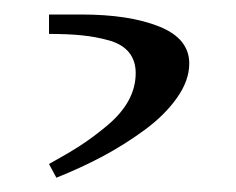

<svg xmlns="http://www.w3.org/2000/svg" viewBox="-20 57 327 266"><path d="M47.9 77.1H92.8Q159.2 77.1 200.7 93.8Q242.2 110.4 242.2 145Q242.2 168.5 225.3 192.4Q208.5 216.3 180.7 236.8Q152.8 257.3 122.1 273.7Q91.3 290 58.1 303.2L47.9 284.2Q73.7 270 91.1 258.8Q108.4 247.6 128.2 231.2Q147.9 214.8 158 196.5Q168 178.2 168 158.2Q168 141.1 158.7 129.6Q149.4 118.2 131.1 113Q112.8 107.9 93.8 106Q74.7 104 47.9 104Z"/></svg>

Font: Dihjauti
Style: Regular
Weight: 400
Designer: T. Christopher White
Version: Version 3.0.0